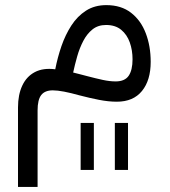

<svg xmlns="http://www.w3.org/2000/svg" viewBox="-20 -394 667 754"><path d="M296.7 88.7V273.3H348.6V88.7ZM431 88.7V273.3H482.7V88.7ZM396.4 -295.9Q433 -295.9 456 -276.9Q478.9 -257.9 489.7 -227.3Q500.5 -196.7 500.5 -161.3Q500.5 -118.4 485.2 -96.3Q470 -74.3 434.1 -74.3Q410.8 -74.3 383.6 -80.2Q356.4 -86.1 323.7 -94.7Q310.4 -98.2 295.3 -102.1Q280.2 -105.9 267.3 -109.2Q273.9 -139.9 283.1 -172.4Q292.3 -204.9 306.9 -233Q321.5 -261.1 343.2 -278.5Q364.9 -295.9 396.4 -295.9ZM397.5 -373.9Q351.6 -373.9 317.7 -352.1Q283.9 -330.4 260.2 -293.8Q236.6 -257.2 221.2 -212.6Q205.9 -168 197 -121.9Q149.6 -128 116.9 -110.9Q84.2 -93.7 67.5 -57.9Q50.7 -22.1 50.7 28V340H127.6V39.4Q127.6 -2.1 141.8 -20.6Q156 -39.2 187.4 -39.2Q205.3 -39.2 231.9 -34.1Q258.4 -29 291.1 -19.8Q331.5 -9.2 368.8 -1.9Q406.2 5.4 438.9 5.4Q503.3 5.4 537.5 -36.6Q571.8 -78.6 571.8 -151.1Q571.8 -212.7 552.5 -263.3Q533.3 -313.9 494.6 -343.9Q456 -373.9 397.5 -373.9Z"/></svg>

Font: Estedad-FD VF
Style: Regular
Weight: 100
Designer: Amin Abedi
Version: Version 7.3